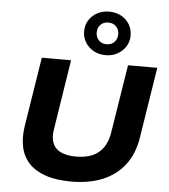

<svg xmlns="http://www.w3.org/2000/svg" viewBox="-65 -1070 1000 1138"><g transform="rotate(5 435.5 -500.5)"><path d="M402 11Q311 11 248.5 -10.5Q186 -32 149 -71.5Q112 -111 100 -166.5Q88 -222 98 -290L164 -705H338L273 -291Q260 -214 297 -176.5Q334 -139 417 -139Q504 -139 552 -180Q600 -221 612 -298L677 -705H851L785 -288Q770 -188 719 -121.5Q668 -55 587.5 -22Q507 11 402 11ZM539 -753Q499 -753 467.5 -770.5Q436 -788 418 -817.5Q400 -847 400 -883Q400 -920 418 -949Q436 -978 467.5 -995Q499 -1012 539 -1012Q579 -1012 610 -995Q641 -978 659 -948.5Q677 -919 677 -882Q677 -846 659 -817Q641 -788 610 -770.5Q579 -753 539 -753ZM539 -818Q568 -818 585.5 -836.5Q603 -855 603 -883Q603 -911 585.5 -929Q568 -947 539 -947Q510 -947 492.5 -929Q475 -911 475 -883Q475 -855 492.5 -836.5Q510 -818 539 -818Z"/></g></svg>

Font: Nunito Sans 7pt SemiExpanded ExtraBold
Style: Italic
Weight: 800
Width: 6
Italic angle: -9°
Designer: Vernon Adams
Foundry: Vernon Adams
Version: Version 3.101;gftools[0.9.27]